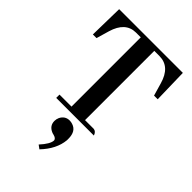

<svg xmlns="http://www.w3.org/2000/svg" viewBox="-248 -686 1049 1049"><g transform="rotate(45 277.0 -161.0)"><path d="M420.9 0Q413.1 -23.4 394.5 -25.4H327.1V-560.5H368.2Q449.2 -559.6 477.5 -460.9L499 -386.7H527.3L522.5 -585.9H30.3L26.4 -386.7H54.7L76.2 -460.9Q105.5 -559.6 184.6 -560.5H222.7V-25.4H129.9V0ZM335 110.4Q335 52.7 292 39.1Q281.2 35.2 269.5 35.2Q234.4 35.2 217.8 68.4Q211.9 82 211.9 95.7Q211.9 132.8 248 148.4Q254.9 151.4 260.7 152.3Q285.2 158.2 286.1 172.9Q285.2 201.2 242.2 248L263.7 263.7Q328.1 196.3 335 122.1Q335 115.2 335 110.4Z"/></g></svg>

Font: Abhaya Libre SemiBold
Style: Regular
Weight: 600
Designer: Pushpananda Ekanayake, Sol Matas, Pathum Egodawatta
Foundry: Mooniak
Version: Version 1.050 ; ttfautohint (v1.6)